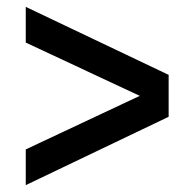

<svg xmlns="http://www.w3.org/2000/svg" viewBox="-20 -536 566 559"><path d="M55 3V-101L436 -280V-234L55 -412V-516L471 -318V-196Z"/></svg>

Font: Teachers SemiBold
Style: Regular
Weight: 600
Version: Version 1.001